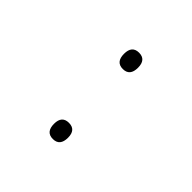

<svg xmlns="http://www.w3.org/2000/svg" viewBox="-137 -702 873 873"><g transform="rotate(45 300.0 -265.5)"><path d="M344 -491Q344 -543 299 -543Q254 -543 254 -491Q254 -438 299 -438Q344 -438 344 -491ZM344 -41Q344 -92 299 -92Q254 -92 254 -41Q254 12 299 12Q344 12 344 -41Z"/></g></svg>

Font: Noto Sans Mono UI Light
Style: Regular
Weight: 300
Designer: Monotype Design team
Foundry: Monotype Imaging Inc.
Version: 1.000